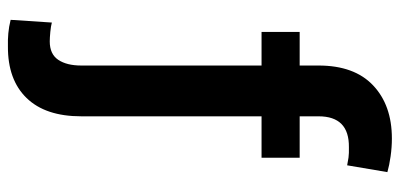

<svg xmlns="http://www.w3.org/2000/svg" viewBox="-281 -519 1004 482"><g transform="rotate(90 221.0 -278.0)"><path d="M376 -528.3V-432.6H272V20Q272 109.9 226.1 157.2Q180.2 204.6 96.7 204.1Q79.6 204.6 63.5 203.1Q47.4 201.7 29.8 197.3L36.6 93.8Q44.9 96.2 60.3 97.7Q75.7 99.1 84 99.1Q115.7 99.1 130.1 77.9Q144.5 56.6 144.5 20V-432.6H60.1V-528.3H144.5V-575.7Q144.5 -665.5 194.3 -712.6Q244.1 -759.8 327.6 -759.8Q349.6 -759.8 372.3 -756.6Q395 -753.4 412.1 -748.5L395 -647.5Q386.2 -649.4 375.7 -650.9Q365.2 -652.3 349.6 -651.9Q272 -652.8 272 -575.7V-528.3Z"/></g></svg>

Font: Inter Semi Bold
Style: Regular
Weight: 600
Designer: Rasmus Andersson
Foundry: rsms
Version: Version 4.000;git-e0f93cc